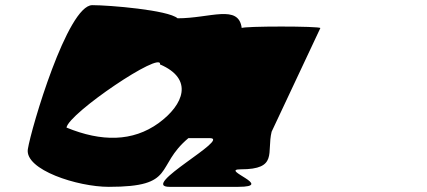

<svg xmlns="http://www.w3.org/2000/svg" viewBox="-20 -725 1658 745"><path d="M88 -146C76 -66 281 0 402 0C667 0 579 -78 711 -189H794C879 -189 517 0 638 0H904C1050 0 829 -68 914 -68C1060 -68 1014 -133 1034 -214L1223 -616C1224 -624 919 -624 918 -616C906 -710 796 -654 669 -654C633 -686 404 -705 338 -705C242 -705 101 -228 88 -146ZM238 -230C247 -286 610 -531 601 -475C732 -419 694 -319 595 -247C495 -175 374 -174 238 -230Z"/></svg>

Font: Ampere
Style: SuExtIta
Weight: 400
Version: Version 1